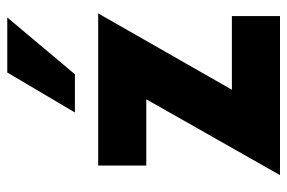

<svg xmlns="http://www.w3.org/2000/svg" viewBox="-151 -639 790 528"><g transform="rotate(-90 244.0 -375.0)"><path d="M460 -750 303.7 -564H198.7L308.6 -750ZM471.2 -500 261.2 -132.3H463.9V0H26.4L234.9 -367.7H52.7V-500Z"/></g></svg>

Font: Now
Style: Bold
Weight: 700
Designer: Alfredo Marco Pradil
Foundry: Alfredo Marco Pradil
Version: Version 1.002;PS 001.002;hotconv 1.0.88;makeotf.lib2.5.64775